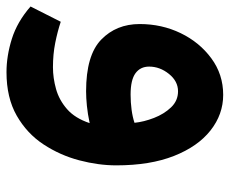

<svg xmlns="http://www.w3.org/2000/svg" viewBox="-78 -399 707 591"><g transform="rotate(90 275.5 -103.5)"><path d="M272 -437Q332 -437 381.5 -398Q431 -359 460 -285.5Q489 -212 489 -108Q489 -53 473.5 6Q458 65 424.5 116Q391 167 336 198.5Q281 230 202 230Q152 230 99.5 213.5Q47 197 0 156L47 63Q77 73 112 80Q147 87 187 87Q220 87 254 77.5Q288 68 316 43.5Q344 19 359 -26Q331 -20 306 -17.5Q281 -15 261 -15Q150 -15 102 -61.5Q54 -108 54 -180Q54 -248 82 -306Q110 -364 159.5 -400.5Q209 -437 272 -437ZM185 -209Q185 -182 205.5 -167Q226 -152 271 -152Q295 -152 317.5 -155Q340 -158 358 -164Q355 -193 343 -224Q331 -255 310.5 -276.5Q290 -298 261 -298Q230 -298 207.5 -270Q185 -242 185 -209Z"/></g></svg>

Font: Readex Pro SemiBold
Style: Regular
Weight: 600
Designer: Bonnie Shaver-Troup, Thomas Jockin
Foundry: Lexend
Version: Version 1.204; ttfautohint (v1.8.4.7-5d5b)